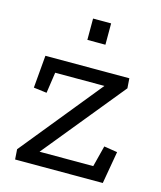

<svg xmlns="http://www.w3.org/2000/svg" viewBox="-100 -718 664 791"><g transform="rotate(15 232.0 -322.0)"><path d="M39 0 36 -43 316 -388H106L93 -299L37 -306L49 -445H407L410 -403L128 -57H357L380 -147L437 -138L413 0ZM199 -644H276V-553H199Z"/></g></svg>

Font: Zilla Slab Regular
Style: Regular
Weight: 400
Designer: Typotheque.com
Foundry: Typotheque type foundry
Version: Version 1.0; 2017